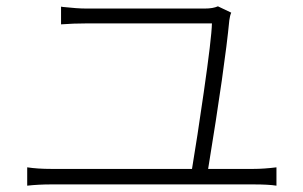

<svg xmlns="http://www.w3.org/2000/svg" viewBox="-20 -667 957 607"><path d="M66 -80V-138Q99 -133 142 -133H587Q603 -228 624 -374Q649 -547 650 -593H253Q212 -593 173 -590V-646Q175 -646 179 -645Q225 -640 252 -640H628Q653 -640 669 -647L711 -627Q707 -618 705 -603Q691 -457 638 -133H781Q814 -133 854 -138V-80Q829 -84 781 -84H461H142Q102 -84 66 -80Z"/></svg>

Font: GenSekiGothic TW L
Style: Regular
Weight: 300
Version: Version 1.501;PS 1;hotconv 16.6.51;makeotf.lib2.5.65220